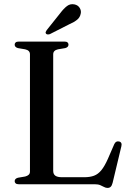

<svg xmlns="http://www.w3.org/2000/svg" viewBox="-20 -904 640 942"><path d="M300 -668 264.5 -662Q253 -659.5 247 -653.5Q241 -647.5 241 -637.5V-66Q241 -49.5 251.5 -42Q262 -34.5 284 -34.5H393.5Q421.5 -34.5 441.5 -42Q461.5 -49.5 477.5 -69.2Q493.5 -89 509.5 -125L540.5 -196.5Q544.5 -205 550 -208.2Q555.5 -211.5 563.5 -210Q571.5 -208.5 574.8 -202.5Q578 -196.5 575.5 -186.5L532.5 -7Q529 6.5 523.2 12.2Q517.5 18 507.5 18Q499 18 490.8 13.5Q482.5 9 472 4.5Q461.5 0 445.5 0H72.5Q62 0 57 -4.2Q52 -8.5 52 -15Q52 -27.5 68 -32L103.5 -38Q115 -41 121 -46.8Q127 -52.5 127 -62.5V-637.5Q127 -647.5 121 -653.5Q115 -659.5 103.5 -662L68 -668Q52 -672.5 52 -685Q52 -692 57 -696Q62 -700 72.5 -700H296Q306.5 -700 311.2 -696Q316 -692 316 -685Q316 -672.5 300 -668ZM276 -840Q293 -862.5 309 -874.5Q325 -886.5 345 -882.5Q362.5 -879 371 -865.2Q379.5 -851.5 376 -837Q372.5 -818.5 358.2 -807Q344 -795.5 322 -786L224.5 -736.5Q220 -735 214.5 -735Q209 -735 206 -738.5Q202.5 -742.5 204.2 -747Q206 -751.5 209 -756Z"/></svg>

Font: Fraunces 48pt
Style: Regular
Weight: 400
Version: Version 1.000;[b76b70a41]